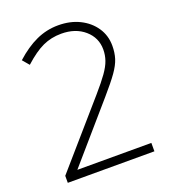

<svg xmlns="http://www.w3.org/2000/svg" viewBox="-131 -807 797 902"><g transform="rotate(-20 267.5 -355.5)"><path d="M53 0V-35L322 -344Q362 -390 384 -421Q406 -452 415 -478Q424 -504 424 -532Q424 -591 379 -630Q334 -669 263 -669Q213 -669 170.5 -649.5Q128 -630 75 -582L47 -615Q100 -663 152.5 -687Q205 -711 263 -711Q323 -711 369.5 -688Q416 -665 443 -625Q470 -585 470 -534Q470 -499 461 -470.5Q452 -442 428 -408Q404 -374 357 -320L116 -42H486V0Z"/></g></svg>

Font: Red Hat Display VF
Style: Regular
Weight: 300
Designer: Pentagram, MCKL
Foundry: Pentagram, MCKL
Version: Version 1.023